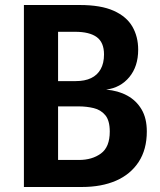

<svg xmlns="http://www.w3.org/2000/svg" viewBox="-20 -747 640 767"><path d="M75.5 0V-727H298.5Q383 -727 434.2 -704Q485.5 -681 508.8 -640.8Q532 -600.5 532 -548.5Q532 -482 496.8 -439.2Q461.5 -396.5 404 -389Q452 -385 488.2 -365.2Q524.5 -345.5 545.5 -310Q566.5 -274.5 566.5 -222Q566.5 -150 534 -100.2Q501.5 -50.5 443.5 -25.2Q385.5 0 307 0ZM212 -108H295.5Q348 -108 383.2 -133.8Q418.5 -159.5 418.5 -221.5Q418.5 -265.5 400.5 -287Q382.5 -308.5 354 -315.2Q325.5 -322 294.5 -322H212ZM212 -423H282.5Q319 -423 344 -435Q369 -447 382.2 -470.8Q395.5 -494.5 395.5 -529.5Q395.5 -577.5 366.5 -598.8Q337.5 -620 280 -620H212Z"/></svg>

Font: Spline Sans Mono SemiBold
Style: Regular
Weight: 600
Monospace: yes
Version: Version 1.004